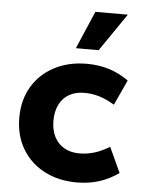

<svg xmlns="http://www.w3.org/2000/svg" viewBox="-51 -738 602 790"><g transform="rotate(5 249.5 -343.0)"><path d="M37 0ZM295 10Q220 10 161.5 -20.5Q103 -51 70 -106.5Q37 -162 37 -235Q37 -309 70 -364Q103 -419 161.5 -449.5Q220 -480 295 -480Q345 -480 387.5 -466.5Q430 -453 468 -426L420 -322Q387 -342 357 -351Q327 -360 295 -360Q260 -360 233.5 -345.5Q207 -331 192.5 -302.5Q178 -274 178 -235Q178 -196 192.5 -168Q207 -140 233.5 -125Q260 -110 295 -110Q327 -110 357 -119Q387 -128 420 -148L468 -44Q430 -17 387.5 -3.5Q345 10 295 10ZM244 -540 311 -696H445L338 -540Z"/></g></svg>

Font: Gantari
Style: Bold
Weight: 700
Designer: Anugrah Pasau
Foundry: Lafontype
Version: Version 1.000; ttfautohint (v1.6)